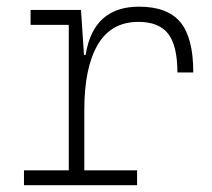

<svg xmlns="http://www.w3.org/2000/svg" viewBox="-20 -547 626 567"><path d="M229 -222.7V-43.9H384.8V0H50.8V-43.9H183.1V-473.6H70.3V-517.6H219.2L228 -384.8H232.9Q255.4 -527.3 390.6 -527.3Q474.6 -527.3 512.7 -481.4Q550.8 -435.5 550.8 -333H503.9Q503.9 -412.1 476.6 -447.3Q449.2 -482.4 388.7 -482.4Q308.1 -482.4 268.6 -414.8Q229 -347.2 229 -222.7Z"/></svg>

Font: Cascadia Code NF ExtraLight
Style: Regular
Weight: 200
Monospace: yes
Designer: Aaron Bell
Foundry: Saja Typeworks
Version: Version 2404.023; ttfautohint (v1.8.4)